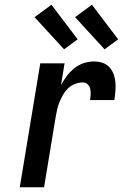

<svg xmlns="http://www.w3.org/2000/svg" viewBox="-20 -786 540 806"><path d="M63 0 149 -520H251L236 -428Q246 -448 260 -466.5Q274 -485 292 -499.5Q310 -514 331.5 -521Q353 -528 375 -528Q393 -528 410 -522.5Q427 -517 439 -504Q451 -491 457 -474.5Q463 -458 464.5 -440Q466 -422 464.5 -403.5Q463 -385 460 -366H358Q360 -378 360.5 -390.5Q361 -403 358.5 -414Q356 -425 347.5 -432.5Q339 -440 327 -440Q311 -440 294.5 -433.5Q278 -427 266 -415.5Q254 -404 245.5 -389.5Q237 -375 230.5 -359.5Q224 -344 220.5 -328.5Q217 -313 214 -297L165 0ZM419 -579 295 -714 366 -766 476 -621ZM249 -579 125 -714 196 -766 306 -621Z"/></svg>

Font: Iosevka SS18 Semibold
Style: Italic
Weight: 600
Italic angle: -9°
Monospace: yes
Designer: Belleve Invis
Foundry: Belleve Invis
Version: Version 25.1.1; ttfautohint (v1.8.4)